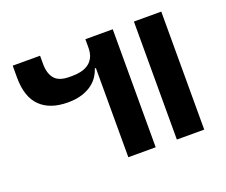

<svg xmlns="http://www.w3.org/2000/svg" viewBox="-96 -698 993 844"><g transform="rotate(-20 400.5 -276.0)"><path d="M599 -552H727V0H599ZM372 -417H367Q361 -398 349 -380Q337 -362 317.5 -348Q298 -334 270.5 -325.5Q243 -317 206 -317Q122 -317 77 -361.5Q32 -406 32 -496V-552H160V-513Q160 -469 180.5 -444.5Q201 -420 250 -420H264Q285 -420 304.5 -424.5Q324 -429 339 -439.5Q354 -450 363 -468Q372 -486 372 -514V-552H500V0H372Z"/></g></svg>

Font: IBM Plex Sans Thai SemiBold
Style: Regular
Weight: 600
Designer: Mike Abbink, Paul van der Laan, Pieter van Rosmalen, Ben Mitchell, Mark Frömberg
Foundry: Bold Monday
Version: Version 1.1